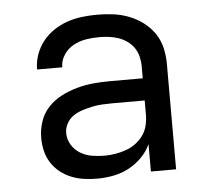

<svg xmlns="http://www.w3.org/2000/svg" viewBox="-44 -575 688 630"><g transform="rotate(-5 300.0 -260.0)"><path d="M251 8Q230 8 208.5 5Q187 2 167 -6Q147 -14 130 -27.5Q113 -41 101.5 -59Q90 -77 85 -98Q80 -119 80 -141Q80 -169 89 -195.5Q98 -222 117 -242Q136 -262 160.5 -274.5Q185 -287 212 -294.5Q239 -302 266.5 -304.5Q294 -307 321 -307H429V-347Q429 -363 425 -379Q421 -395 412 -408Q403 -421 389.5 -430.5Q376 -440 361 -445Q346 -450 330 -452Q314 -454 298 -454Q276 -454 254.5 -450.5Q233 -447 213.5 -436.5Q194 -426 181.5 -407Q169 -388 169 -366H86Q86 -391 94.5 -415Q103 -439 118.5 -458.5Q134 -478 155 -492Q176 -506 199.5 -514Q223 -522 248 -525Q273 -528 298 -528Q325 -528 351.5 -524.5Q378 -521 402.5 -511.5Q427 -502 448.5 -486Q470 -470 485 -448Q500 -426 506 -400Q512 -374 512 -347V0H429V-90Q418 -66 398.5 -46.5Q379 -27 355 -14.5Q331 -2 304.5 3Q278 8 251 8ZM282 -65Q300 -65 318 -68Q336 -71 353 -77Q370 -83 385 -94Q400 -105 410.5 -120Q421 -135 425 -153Q429 -171 429 -189V-234H321Q305 -234 288 -233Q271 -232 255 -228.5Q239 -225 223 -220Q207 -215 193 -205.5Q179 -196 171 -181Q163 -166 163 -150Q163 -129 174 -111Q185 -93 202.5 -82.5Q220 -72 240.5 -68.5Q261 -65 282 -65Z"/></g></svg>

Font: Iosevka Fixed Extended
Style: Regular
Weight: 400
Width: 7
Monospace: yes
Designer: Belleve Invis
Foundry: Belleve Invis
Version: Version 24.1.1; ttfautohint (v1.8.4)